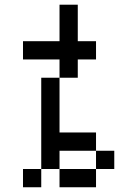

<svg xmlns="http://www.w3.org/2000/svg" viewBox="-20 -789 578 809"><path d="M230.8 -461.5V-538.5H76.9V-615.4H230.8V-769.2H307.7V-615.4H384.6V-538.5H307.7V-461.5ZM230.8 -461.5V-230.8H384.6V-153.8H461.5V-76.9H384.6V0H230.8V-76.9H153.8V-461.5ZM230.8 -76.9H384.6V-153.8H230.8ZM153.8 -76.9V0H76.9V-76.9Z"/></svg>

Font: Mintsoda - Lime Green 13x16
Style: Regular
Weight: 400
Designer: Mintsoda-15
Version: Version 1.0